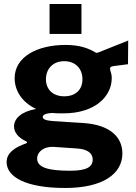

<svg xmlns="http://www.w3.org/2000/svg" viewBox="-20 -762 676 957"><path d="M305 175C492 175 590 105 590 3C590 -78 530 -140 394 -149C348 -152 306 -154 285 -156C224 -159 193 -162 193 -179C193 -189 205 -197 241 -199C255 -197 282 -197 296 -197C456 -197 537 -283 537 -373C537 -388 533 -402 530 -410C526 -424 528 -430 548 -433C570 -436 592 -438 618 -442L619 -560C583 -546 535 -526 494 -510C485 -506 462 -496 459 -499C421 -521 380 -538 306 -538C166 -538 53 -479 53 -372C53 -313 87 -253 160 -219C86 -206 50 -171 50 -132C50 -98 76 -74 109 -58C117 -55 118 -51 109 -47C53 -27 13 0 13 46C13 121 111 175 305 175ZM300 -282C244 -282 209 -316 209 -367C209 -419 244 -457 300 -457C357 -457 391 -419 391 -367C391 -316 358 -282 300 -282ZM330 89C220 89 165 73 165 28C165 -3 196 -32 245 -30L363 -22C415 -19 442 1 442 33C442 69 414 89 330 89ZM227 -742V-593H386V-742Z"/></svg>

Font: Cheyenne Sans
Style: Bold
Weight: 700
Designer: The Public Sans project authors (U.S. Web Design System), Libre Franklin designed by Pablo Impallari and Rodrigo Fuenzal
Foundry: The Cheyenne Sans Project Authors
Version: Version 2.007